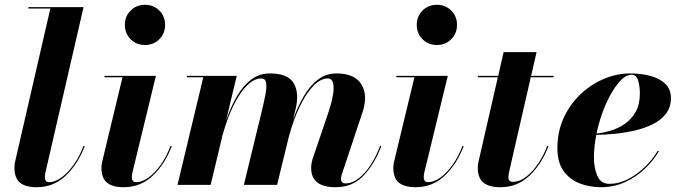

<svg xmlns="http://www.w3.org/2000/svg" viewBox="-20 -780 2865 810"><path d="M337.4 -163.1Q308.8 -88.1 257.7 -39.2Q206.5 9.8 134.5 9.8Q88.1 9.8 64.6 -9.2Q41 -28.1 41 -73Q41 -83.3 43 -95L192.4 -744.1H99.6V-750H332.5L171.1 -50Q170.4 -45.7 169.8 -40.6Q169.2 -35.6 169.2 -32Q169.2 -23.7 173.2 -17.6Q177.2 -11.5 187 -11.5Q212.9 -11.5 240.5 -32.1Q268.1 -52.7 292.5 -87.5Q316.9 -122.3 332.5 -165Z M506.8 -675Q506.8 -711.2 531.1 -735.5Q555.4 -759.8 591.6 -759.8Q627.7 -759.8 652.1 -735.5Q676.5 -711.2 676.5 -675Q676.5 -638.9 652.1 -614.5Q627.7 -590.1 591.6 -590.1Q555.4 -590.1 531.1 -614.5Q506.8 -638.9 506.8 -675ZM704.6 -163.1Q676 -88.1 624.9 -39.2Q573.7 9.8 501.7 9.8Q455.3 9.8 431.6 -9.2Q408 -28.1 408 -73Q408 -76.7 408.7 -83.6Q409.4 -90.6 410.4 -95L496.8 -454.1H420.7V-460H637.7L538.1 -50Q537.4 -45.7 536.7 -40.6Q536.1 -35.6 536.1 -32Q536.1 -23.7 540.3 -17.6Q544.4 -11.5 554.2 -11.5Q580.1 -11.5 607.4 -31.6Q634.8 -51.8 659.1 -86.4Q683.3 -121.1 699.7 -165Z M1148.9 0H1008.8L1083.7 -308.1Q1093.3 -347.7 1099.5 -379.6Q1105.7 -411.6 1102.8 -430.3Q1099.9 -449 1081.8 -449Q1050.8 -449 1020.4 -417.7Q990 -386.5 963.6 -332Q937.3 -277.6 918.5 -208.5L868.7 0H728.8L837.6 -454.1H768.8V-460H978.8L933.6 -271.5Q952.6 -326.9 978.4 -371.9Q1004.2 -417 1038.7 -443.6Q1073.2 -470.2 1119.1 -470.2Q1195.8 -470.2 1219.6 -428.1Q1243.4 -386 1226.8 -318.8L1216.1 -274.4Q1235.1 -328.9 1261 -373.3Q1286.9 -417.7 1321 -444Q1355.2 -470.2 1399.7 -470.2Q1476.3 -470.2 1504.6 -424.1Q1533 -377.9 1509.8 -307.9L1421.6 -43Q1418.7 -34.2 1418.7 -24.9Q1418.7 -6.3 1437.7 -6.3Q1465.8 -6.3 1493.2 -27.5Q1520.5 -48.6 1543.9 -84.6Q1567.4 -120.6 1583.7 -165L1588.6 -163.1Q1560.1 -88.1 1513.9 -39.2Q1467.8 9.8 1395.8 9.8Q1292.7 9.8 1292.7 -71Q1292.7 -82.5 1294.4 -91.3Q1296.1 -100.1 1297.9 -106.9L1365.7 -306.6Q1378.7 -345 1384.3 -377.3Q1389.9 -409.7 1385.3 -429.3Q1380.6 -449 1362.5 -449Q1332.5 -449 1302.2 -418Q1272 -387 1245 -331.3Q1218 -275.6 1198.2 -201.9Z M1738.3 -675Q1738.3 -711.2 1762.6 -735.5Q1786.9 -759.8 1823 -759.8Q1859.1 -759.8 1883.5 -735.5Q1908 -711.2 1908 -675Q1908 -638.9 1883.5 -614.5Q1859.1 -590.1 1823 -590.1Q1786.9 -590.1 1762.6 -614.5Q1738.3 -638.9 1738.3 -675ZM1936 -163.1Q1907.5 -88.1 1856.3 -39.2Q1805.2 9.8 1733.2 9.8Q1686.8 9.8 1663.1 -9.2Q1639.4 -28.1 1639.4 -73Q1639.4 -76.7 1640.1 -83.6Q1640.9 -90.6 1641.8 -95L1728.3 -454.1H1652.1V-460H1869.1L1769.5 -50Q1768.8 -45.7 1768.2 -40.6Q1767.6 -35.6 1767.6 -32Q1767.6 -23.7 1771.7 -17.6Q1775.9 -11.5 1785.6 -11.5Q1811.5 -11.5 1838.9 -31.6Q1866.2 -51.8 1890.5 -86.4Q1914.8 -121.1 1931.2 -165Z M2293.7 -163.1Q2265.1 -88.1 2214 -39.2Q2162.8 9.8 2090.8 9.8Q2044.4 9.8 2020 -9.2Q1995.6 -28.1 1995.6 -73Q1995.6 -76.7 1996.3 -83.6Q1997.1 -90.6 1998 -95L2080.3 -454.1H1995.8V-460H2081.8L2104.7 -560.1H2243.7L2220.7 -460H2315.7V-454.1H2219.2L2126.7 -50Q2126 -45.7 2125.4 -40.6Q2124.8 -35.6 2124.8 -32Q2124.8 -12.9 2142.8 -12.9Q2172.4 -12.9 2200.3 -34.8Q2228.3 -56.6 2251.3 -91.4Q2274.4 -126.2 2288.8 -165Z M2485.6 -115.5Q2485.6 -71.3 2500.1 -37.8Q2514.6 -4.4 2551.5 -4.4Q2589.8 -4.4 2628.2 -23.7Q2666.5 -43 2699.3 -74.6Q2732.2 -106.2 2754.4 -143.1H2760.3Q2738.3 -104.5 2702 -69.5Q2665.8 -34.4 2618.3 -12.3Q2570.8 9.8 2515.4 9.8Q2467.5 9.8 2425.5 -6.3Q2383.5 -22.5 2357.5 -58.7Q2331.5 -95 2331.5 -155Q2331.5 -225.6 2358.4 -283.4Q2385.3 -341.3 2429.8 -383.2Q2474.4 -425 2528.6 -447.6Q2582.8 -470.2 2637.5 -470.2Q2686 -470.2 2725.2 -459.4Q2764.4 -448.5 2787.5 -425.7Q2810.5 -402.8 2810.5 -366.9Q2810.5 -327.4 2789.4 -300.2Q2768.3 -272.9 2733.4 -255.7Q2698.5 -238.5 2656.6 -229Q2614.7 -219.5 2572.6 -215.6Q2530.5 -211.7 2495.6 -210.9Q2485.6 -160.4 2485.6 -115.5ZM2644.5 -464.8Q2617.4 -464.8 2588.1 -429.2Q2558.8 -393.6 2534.3 -336.9Q2509.8 -280.3 2496.6 -216.8Q2524.9 -219.2 2556.6 -228.9Q2588.4 -238.5 2616.3 -257.7Q2644.3 -276.9 2661.9 -308.3Q2679.4 -339.8 2679.4 -386Q2679.4 -413.6 2672.5 -439.2Q2665.5 -464.8 2644.5 -464.8Z"/></svg>

Font: Bodoni* 36
Style: Bold Italic
Weight: 700
Italic angle: -13°
Version: Version 2.000; ttfautohint (v1.8.1)